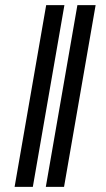

<svg xmlns="http://www.w3.org/2000/svg" viewBox="-20 -731 414 751"><path d="M37.1 0ZM108.4 0H37.1L160.6 -710.9H231.9ZM230.5 0H159.2L282.7 -710.9H354Z"/></svg>

Font: Roboto
Style: Italic
Weight: 400
Italic angle: -12°
Designer: Google
Version: Version 2.134; 2016; ttfautohint (v1.6)